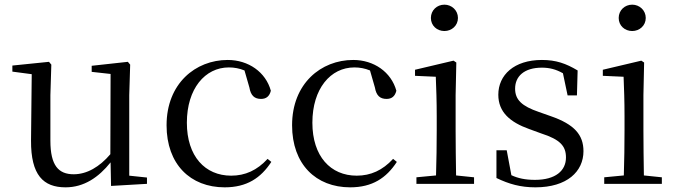

<svg xmlns="http://www.w3.org/2000/svg" viewBox="-20 -788 2899 823"><path d="M456 9 610 0V-27L534 -35V-380L538 -511L528 -523L373 -506V-480L454 -471L453 -127C407 -73 353 -41 296 -41C231 -41 196 -78 196 -185V-380L200 -511L190 -523L33 -507V-481L116 -470L113 -186C112 -37 166 15 261 15C340 15 403 -28 454 -92Z M943 15C1038 15 1098 -25 1143 -94L1127 -107C1082 -58 1031 -35 971 -35C859 -35 781 -118 781 -262C781 -408 859 -499 961 -499C984 -499 1006 -495 1028 -486L1049 -413C1055 -378 1071 -364 1099 -364C1121 -364 1135 -375 1141 -399C1119 -479 1045 -531 956 -531C818 -531 694 -430 694 -251C694 -84 796 15 943 15Z M1481 15C1576 15 1636 -25 1681 -94L1665 -107C1620 -58 1569 -35 1509 -35C1397 -35 1319 -118 1319 -262C1319 -408 1397 -499 1499 -499C1522 -499 1544 -495 1566 -486L1587 -413C1593 -378 1609 -364 1637 -364C1659 -364 1673 -375 1679 -399C1657 -479 1583 -531 1494 -531C1356 -531 1232 -430 1232 -251C1232 -84 1334 15 1481 15Z M1885 -655C1916 -655 1943 -678 1943 -711C1943 -744 1916 -768 1885 -768C1853 -768 1827 -744 1827 -711C1827 -678 1853 -655 1885 -655ZM1848 0H2012V-28L1935 -36C1934 -92 1933 -175 1933 -229V-380L1936 -520L1924 -528L1759 -489V-463L1848 -459C1850 -409 1852 -356 1852 -289V-229C1852 -175 1851 -92 1849 -36L1765 -28V0Z M2275 15C2411 15 2481 -53 2481 -140C2481 -210 2442 -255 2341 -290L2290 -308C2217 -333 2188 -360 2188 -408C2188 -461 2227 -498 2303 -498C2335 -498 2363 -491 2393 -474L2413 -379H2453L2456 -486C2406 -516 2363 -531 2303 -531C2183 -531 2116 -466 2116 -382C2116 -307 2167 -264 2248 -235L2300 -216C2381 -190 2406 -162 2406 -113C2406 -56 2361 -17 2273 -17C2231 -17 2200 -24 2172 -37L2152 -144H2108V-25C2162 1 2211 15 2275 15Z M2690 -655C2721 -655 2748 -678 2748 -711C2748 -744 2721 -768 2690 -768C2658 -768 2632 -744 2632 -711C2632 -678 2658 -655 2690 -655ZM2653 0H2817V-28L2740 -36C2739 -92 2738 -175 2738 -229V-380L2741 -520L2729 -528L2564 -489V-463L2653 -459C2655 -409 2657 -356 2657 -289V-229C2657 -175 2656 -92 2654 -36L2570 -28V0Z"/></svg>

Font: Harano Aji Mincho CN
Style: Regular
Weight: 400
Foundry: Masamichi Hosoda
Version: HaranoAjiMinchoCN-Regular version 20230610;ttx 4.39.4